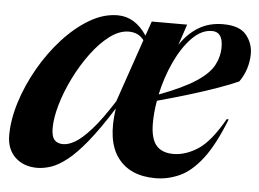

<svg xmlns="http://www.w3.org/2000/svg" viewBox="-47 -579 873 646"><g transform="rotate(5 390.0 -256.0)"><path d="M728 -206.5Q693.5 -118.5 656.8 -71Q620 -23.5 580.5 -5.8Q541 12 499 12Q413 12 371.5 -44Q330 -100 346.5 -210Q301.5 -138.5 265.5 -94.2Q229.5 -50 200 -27Q170.5 -4 146 4Q121.5 12 100 12Q54 12 25.5 -15.2Q-3 -42.5 -3 -89Q-3 -141.5 15.5 -200.8Q34 -260 66.5 -317Q99 -374 141.2 -420.5Q183.5 -467 230.8 -495Q278 -523 326 -523Q384.5 -523 424.5 -463L441.5 -512H561L537.5 -441.5Q563 -480.5 598.8 -502.2Q634.5 -524 681.5 -524Q737.5 -524 760.2 -496.2Q783 -468.5 783 -432.5Q783 -408 775.5 -383.5Q768 -359 752.5 -337Q726.5 -325 682.8 -309.5Q639 -294 586.5 -278Q534 -262 482 -248Q475 -208.5 475 -172Q475 -120.5 494.2 -97.5Q513.5 -74.5 552.5 -74.5Q593.5 -74.5 635.2 -101.5Q677 -128.5 721.5 -207ZM646.5 -498Q611 -498 579 -465.2Q547 -432.5 522.8 -380.2Q498.5 -328 486 -269.5Q565.5 -299.5 608.2 -327.2Q651 -355 667 -384.2Q683 -413.5 683 -447Q683 -498 646.5 -498ZM140.5 -126Q140.5 -97.5 150.8 -86.2Q161 -75 180.5 -75Q198 -75 220.8 -88.2Q243.5 -101.5 274.2 -135.8Q305 -170 346 -234.5L419 -447Q408.5 -460.5 395.8 -466Q383 -471.5 368 -471.5Q336 -471.5 303.5 -447Q271 -422.5 241.8 -383Q212.5 -343.5 189.5 -297Q166.5 -250.5 153.5 -205.5Q140.5 -160.5 140.5 -126Z"/></g></svg>

Font: Newsreader 72pt SemiBold
Style: Italic
Weight: 600
Italic angle: -17°
Designer: Hugues Gentile
Foundry: Production Type
Version: Version 1.003; ttfautohint (v1.8.3)